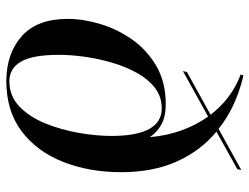

<svg xmlns="http://www.w3.org/2000/svg" viewBox="-114 -688 812 625"><g transform="rotate(90 292.5 -376.0)"><path d="M243 10Q153 9 97.5 -41Q42 -91 42 -190Q42 -240 58.5 -295.5Q75 -351 109 -399.5Q143 -448 195.5 -478.5Q248 -509 319 -509Q361 -509 386.5 -494.5Q412 -480 427 -457Q422 -514 404.5 -561.5Q387 -609 360 -647L212 -565L215 -578L354 -655Q302 -723 223 -753L226 -762Q329 -738 400 -681L534 -755L531 -742L409 -674Q471 -623 506 -545.5Q541 -468 541 -364Q541 -260 507.5 -175Q474 -90 408 -40Q342 10 243 10ZM245 0Q293 0 327 -32.5Q361 -65 382 -116.5Q403 -168 413 -225.5Q423 -283 423 -332Q423 -496 333 -496Q296 -496 267.5 -474.5Q239 -453 218.5 -416.5Q198 -380 185 -336Q172 -292 165.5 -246.5Q159 -201 159 -161Q159 -76 181 -38Q203 0 245 0Z"/></g></svg>

Font: Noto Serif Display Medium
Style: Italic
Weight: 500
Italic angle: -12°
Designer: Monotype Design Team
Foundry: Monotype Imaging Inc.
Version: Version 2.009